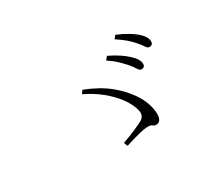

<svg xmlns="http://www.w3.org/2000/svg" viewBox="-98 -947 1195 1030"><g transform="rotate(-30 500.0 -431.5)"><path d="M711.9 -475.1Q700.7 -475.1 690.9 -491.5Q681.2 -507.8 664.1 -527.8Q647.5 -546.9 625.2 -568.4Q603 -589.8 570.8 -610.8L586.9 -630.9Q624.5 -612.8 651.4 -594.7Q678.2 -576.7 695.8 -560.1Q733.9 -524.9 733.9 -497.1Q733.9 -475.1 711.9 -475.1ZM809.1 -557.1Q797.9 -557.1 787.6 -573.2Q777.3 -589.4 759.8 -608.9Q742.2 -629.4 721.2 -647.2Q700.2 -665 667 -687L682.1 -706.1Q719.7 -690.4 746.8 -674.3Q773.9 -658.2 792 -643.1Q831.1 -609.9 831.1 -580.1Q831.1 -567.9 824.5 -562.5Q817.9 -557.1 809.1 -557.1ZM440.9 -157.2 432.1 -180.2Q479.5 -197.3 512.9 -211.9Q546.4 -226.6 565.9 -236.8Q599.1 -254.9 587.9 -295.9Q577.1 -335.9 546.6 -377.2Q516.1 -418.5 470.5 -455.3Q424.8 -492.2 368.2 -519L381.8 -539.1Q471.2 -503.9 527.3 -458.3Q583.5 -412.6 618.2 -360.8Q642.1 -325.2 653.6 -290.3Q665 -255.4 665 -224.1Q665 -202.1 656 -190.2Q647 -178.2 633.8 -178.2Q618.2 -178.2 612.1 -185.1Q606 -191.9 587.9 -191.9Q564 -191.9 526.4 -181.9Q488.8 -171.9 440.9 -157.2Z"/></g></svg>

Font: Source Han Serif CN ExtraLight
Style: Regular
Weight: 250
Designer: Ryoko NISHIZUKA  (kana & ideographs); Frank Grießhammer (Latin, Greek & Cyrillic); Wenlong ZHANG  (bopomofo); Sandoll Co
Foundry: Adobe Systems Incorporated
Version: Version 1.001;PS 1.001;hotconv 16.6.54;makeotf.lib2.5.65590